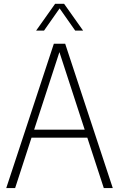

<svg xmlns="http://www.w3.org/2000/svg" viewBox="-20 -964 610 984"><path d="M12 0 256 -740H314L558 0H512L427.5 -258.5H141.5L57.5 0ZM155 -299.5H414L284.5 -697ZM165 -807 262.5 -944.5H308.5L406 -807H365.5L285.5 -921L205.5 -807Z"/></svg>

Font: Encode Sans Cnd XLt
Style: Regular
Weight: 200
Width: 3
Designer: Multiple Designers
Foundry: Impallari Type
Version: Version 3.002; ttfautohint (v1.8.3) -l 8 -r 50 -G 200 -x 14 